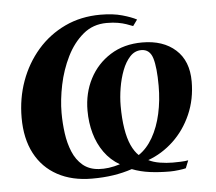

<svg xmlns="http://www.w3.org/2000/svg" viewBox="-44 -563 701 623"><g transform="rotate(-5 307.0 -252.0)"><path d="M232 11Q167 11 119.5 -14.8Q72 -40.5 46.5 -89Q21 -137.5 21 -205.5Q21 -268.5 41.2 -324.5Q61.5 -380.5 99 -423.8Q136.5 -467 188.8 -491.8Q241 -516.5 305 -516.5Q345.5 -516.5 375.5 -508Q405.5 -499.5 422 -490.5L407.5 -470.5Q397.5 -474.5 386 -478.5Q374.5 -482.5 359.2 -485.2Q344 -488 322.5 -488Q278 -488 245.8 -461Q213.5 -434 192.5 -391.5Q171.5 -349 161.5 -300.8Q151.5 -252.5 151.5 -210Q151.5 -176.5 156 -143.5Q160.5 -110.5 172 -82.8Q183.5 -55 204.2 -37.5Q225 -20 256.5 -18Q271.5 -17 288.8 -19.2Q306 -21.5 325.5 -27.5Q295.5 -45 275.5 -73Q255.5 -101 245.8 -135.8Q236 -170.5 236 -210Q236 -267 260 -313.2Q284 -359.5 328 -387.2Q372 -415 432 -415Q500 -415 540.5 -378.5Q581 -342 581 -275Q581 -217 559.5 -168Q538 -119 501 -84.2Q464 -49.5 418.5 -33Q434 -25 455.5 -21.5Q477 -18 497 -18Q507 -18 522.2 -18.5Q537.5 -19 547.5 -21L537.5 4Q530.5 6 514.2 8Q498 10 485.5 10Q450.5 10 420 6Q389.5 2 362.5 -8.5Q332.5 1.5 301 6.2Q269.5 11 232 11ZM427 -390.5Q405.5 -390.5 390 -373.8Q374.5 -357 364.5 -330.8Q354.5 -304.5 349.5 -274.2Q344.5 -244 344.5 -216Q344.5 -174.5 349.8 -142Q355 -109.5 365.2 -87Q375.5 -64.5 389 -52Q416 -70 435 -103.2Q454 -136.5 463.5 -179.5Q473 -222.5 473 -270Q473 -330 463.8 -360.2Q454.5 -390.5 427 -390.5Z"/></g></svg>

Font: Merriweather 144pt SemiBold
Style: Italic
Weight: 600
Italic angle: -7.8°
Version: Version 2.101